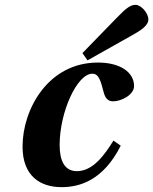

<svg xmlns="http://www.w3.org/2000/svg" viewBox="-20 -760 632 792"><path d="M320 -541 341 -511 524 -614C560 -634 592 -654 592 -680C592 -705 563 -740 539 -740C519 -740 502 -728 465 -690ZM73 -155C73 -34 146 12 234 12C309 12 406 -16 478 -159L448 -180C410 -119 363 -54 297 -54C244 -54 226 -101 226 -162C226 -298 298 -456 361 -456C381 -456 392 -442 405 -389C411 -364 419 -342 446 -342C481 -342 533 -369 533 -405C533 -462 476 -502 384 -502C179 -502 73 -310 73 -155Z"/></svg>

Font: Heuristica
Style: Bold Italic
Weight: 700
Italic angle: -13°
Version: Version 1.0.1